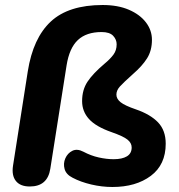

<svg xmlns="http://www.w3.org/2000/svg" viewBox="-20 -736 716 767"><path d="M429 11Q387 11 344.5 1Q302 -9 270 -26Q244 -39 238 -61Q232 -83 241 -103.5Q250 -124 269 -133.5Q288 -143 313 -130Q343 -114 374.5 -107Q406 -100 434 -100Q468 -100 487 -111.5Q506 -123 506 -147Q506 -165 489 -178.5Q472 -192 426 -208Q363 -230 335.5 -260.5Q308 -291 308 -332Q308 -377 329.5 -409.5Q351 -442 397 -481Q420 -500 433 -517.5Q446 -535 446 -559Q446 -578 432 -593Q418 -608 386 -608Q325 -608 291 -576Q257 -544 246 -475L181 -62Q170 9 99 9Q61 9 43.5 -13Q26 -35 32 -74L91 -451Q112 -584 183 -650Q254 -716 390 -716Q451 -716 495 -697Q539 -678 563 -646.5Q587 -615 587 -577Q587 -534 567.5 -503Q548 -472 511 -440Q473 -406 459 -390.5Q445 -375 445 -358Q445 -341 462 -327.5Q479 -314 523 -299Q581 -279 611.5 -247Q642 -215 642 -162Q642 -78 582.5 -33.5Q523 11 429 11Z"/></svg>

Font: Nunito ExtraBold
Style: Italic
Weight: 800
Italic angle: -9°
Designer: Vernon Adams
Foundry: Vernon Adams
Version: Version 3.601; ttfautohint (v1.8.2.53-6de2)